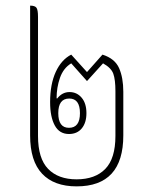

<svg xmlns="http://www.w3.org/2000/svg" viewBox="-20 -652 535 682"><path d="M252 10Q172 10 129.5 -35Q87 -80 87 -171V-632Q104 -632 109.5 -624.5Q115 -617 115 -592V-169Q115 -89 151 -52Q187 -15 252 -15Q318 -15 354 -52Q390 -89 390 -169V-328Q390 -369 382.5 -390Q375 -411 346 -427L289 -364L233 -427Q205 -410 193 -375.5Q181 -341 181 -303L183 -302Q201 -325 227 -325Q253 -325 270 -305Q287 -285 287 -250Q287 -216 270.5 -196Q254 -176 225 -176Q191 -176 174.5 -206.5Q158 -237 158 -289Q158 -353 178 -396.5Q198 -440 233 -458L289 -396L344 -458Q388 -444 403 -410Q418 -376 418 -326V-171Q418 10 252 10ZM225 -198Q264 -198 264 -250Q264 -302 226 -302Q187 -302 187 -250Q187 -198 225 -198Z"/></svg>

Font: Noto Serif Thai ExtraCondensed Thin
Style: Regular
Weight: 100
Width: 2
Designer: Monotype Design Team
Foundry: Monotype Imaging Inc.
Version: Version 2.001; ttfautohint (v1.8.4.7-5d5b)